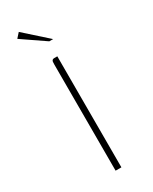

<svg xmlns="http://www.w3.org/2000/svg" viewBox="-164 -647 548 689"><g transform="rotate(-30 110.0 -302.5)"><path d="M98 0Q98 -110 98 -220Q98 -330 98 -440Q98 -447 98.5 -451Q99 -455 101.5 -457.5Q104 -460 109 -460H122V0ZM124 -521 29 -586 46 -605 140 -521Z"/></g></svg>

Font: Genos Thin Thin
Style: Regular
Weight: 250
Version: Version 1.010